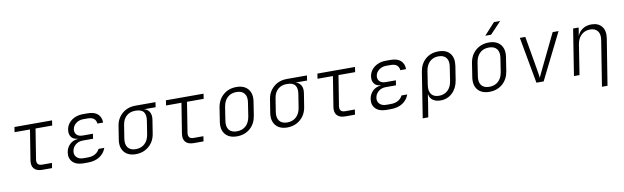

<svg xmlns="http://www.w3.org/2000/svg" viewBox="-52 -1426 7305 2247"><g transform="rotate(-10 3600.0 -302.5)"><path d="M341 0Q275 0 244.5 -34.5Q214 -69 224 -133L281 -490H98L107 -550H554L545 -490H347L290 -133Q279 -60 350 -60H466L457 0Z M881 9H829Q745 9 702 -34.5Q659 -78 669 -148Q678 -204 716 -241.5Q754 -279 811 -283V-287Q760 -290 736 -324Q712 -358 720 -411Q727 -454 754.5 -487.5Q782 -521 825.5 -540Q869 -559 922 -559H976Q1058 -559 1098 -522Q1138 -485 1138 -421H1070Q1067 -457 1043 -478.5Q1019 -500 967 -500H913Q866 -500 829.5 -472Q793 -444 787 -404Q781 -364 805 -338.5Q829 -313 876 -313H998L989 -255H868Q816 -255 780.5 -225.5Q745 -196 738 -151Q731 -108 759 -79Q787 -50 839 -50H891Q945 -50 980.5 -71.5Q1016 -93 1032 -127H1100Q1078 -64 1022 -27.5Q966 9 881 9Z M1453 10Q1361 10 1315 -45.5Q1269 -101 1284 -194L1309 -352Q1318 -411 1350.5 -455.5Q1383 -500 1432 -525Q1481 -550 1542 -550H1783L1774 -491H1636Q1680 -481 1700.5 -444Q1721 -407 1712 -352L1687 -194Q1678 -132 1645.5 -86.5Q1613 -41 1563.5 -15.5Q1514 10 1453 10ZM1462 -48Q1526 -48 1568 -86.5Q1610 -125 1621 -194L1646 -352Q1657 -420 1631 -456Q1605 -492 1532 -492Q1469 -492 1427.5 -456Q1386 -420 1375 -352L1350 -194Q1339 -125 1368.5 -86.5Q1398 -48 1462 -48Z M2141 0Q2075 0 2044.5 -34.5Q2014 -69 2024 -133L2081 -490H1898L1907 -550H2354L2345 -490H2147L2090 -133Q2079 -60 2150 -60H2266L2257 0Z M2654 10Q2562 10 2516 -45Q2470 -100 2485 -194L2510 -356Q2525 -450 2589 -505Q2653 -560 2745 -560Q2837 -560 2883 -505Q2929 -450 2914 -356L2889 -194Q2874 -100 2810.5 -45Q2747 10 2654 10ZM2663 -48Q2728 -48 2769.5 -86Q2811 -124 2823 -194L2848 -356Q2859 -426 2829.5 -464Q2800 -502 2736 -502Q2671 -502 2629.5 -464Q2588 -426 2576 -356L2551 -194Q2540 -124 2569.5 -86Q2599 -48 2663 -48Z M3253 10Q3161 10 3115 -45.5Q3069 -101 3084 -194L3109 -352Q3118 -411 3150.5 -455.5Q3183 -500 3232 -525Q3281 -550 3342 -550H3583L3574 -491H3436Q3480 -481 3500.5 -444Q3521 -407 3512 -352L3487 -194Q3478 -132 3445.5 -86.5Q3413 -41 3363.5 -15.5Q3314 10 3253 10ZM3262 -48Q3326 -48 3368 -86.5Q3410 -125 3421 -194L3446 -352Q3457 -420 3431 -456Q3405 -492 3332 -492Q3269 -492 3227.5 -456Q3186 -420 3175 -352L3150 -194Q3139 -125 3168.5 -86.5Q3198 -48 3262 -48Z M3941 0Q3875 0 3844.5 -34.5Q3814 -69 3824 -133L3881 -490H3698L3707 -550H4154L4145 -490H3947L3890 -133Q3879 -60 3950 -60H4066L4057 0Z M4481 9H4429Q4345 9 4302 -34.5Q4259 -78 4269 -148Q4278 -204 4316 -241.5Q4354 -279 4411 -283V-287Q4360 -290 4336 -324Q4312 -358 4320 -411Q4327 -454 4354.5 -487.5Q4382 -521 4425.5 -540Q4469 -559 4522 -559H4576Q4658 -559 4698 -522Q4738 -485 4738 -421H4670Q4667 -457 4643 -478.5Q4619 -500 4567 -500H4513Q4466 -500 4429.5 -472Q4393 -444 4387 -404Q4381 -364 4405 -338.5Q4429 -313 4476 -313H4598L4589 -255H4468Q4416 -255 4380.5 -225.5Q4345 -196 4338 -151Q4331 -108 4359 -79Q4387 -50 4439 -50H4491Q4545 -50 4580.5 -71.5Q4616 -93 4632 -127H4700Q4678 -64 4622 -27.5Q4566 9 4481 9Z M4830 180 4915 -359Q4930 -452 4992 -506Q5054 -560 5147 -560Q5239 -560 5283 -506Q5327 -452 5313 -359L5287 -192Q5272 -100 5214 -45Q5156 10 5074 10Q5017 10 4981.5 -16Q4946 -42 4940 -87H4938L4924 8L4896 180ZM5065 -47Q5128 -47 5169 -85.5Q5210 -124 5221 -194L5246 -357Q5258 -426 5229 -464.5Q5200 -503 5137 -503Q5074 -503 5033 -464.5Q4992 -426 4981 -357L4956 -194Q4945 -125 4973.5 -86Q5002 -47 5065 -47Z M5654 10Q5562 10 5516 -45Q5470 -100 5485 -194L5510 -356Q5525 -450 5589 -505Q5653 -560 5745 -560Q5837 -560 5883 -505Q5929 -450 5914 -356L5889 -194Q5874 -100 5810.5 -45Q5747 10 5654 10ZM5663 -48Q5728 -48 5769.5 -86Q5811 -124 5823 -194L5848 -356Q5859 -426 5829.5 -464Q5800 -502 5736 -502Q5671 -502 5629.5 -464Q5588 -426 5576 -356L5551 -194Q5540 -124 5569.5 -86Q5599 -48 5663 -48ZM5719 -645 5847 -785H5921L5788 -645Z M6213 0 6113 -550H6178L6246 -156Q6251 -127 6255.5 -97Q6260 -67 6262 -50Q6270 -67 6283.5 -97Q6297 -127 6312 -156L6503 -550H6573L6299 0Z M6659 0 6746 -550H6812L6796 -451Q6815 -502 6859.5 -531Q6904 -560 6964 -560Q7046 -560 7087 -508Q7128 -456 7114 -368L7026 180H6960L7046 -360Q7057 -428 7028 -466Q6999 -504 6939 -504Q6877 -504 6834.5 -464.5Q6792 -425 6781 -356L6725 0Z"/></g></svg>

Font: NKDuy Mono ExtraLight
Style: Italic
Weight: 200
Italic angle: -9°
Monospace: yes
Designer: NKDuy
Foundry: NKDuy
Version: Version 2.251; ttfautohint (v1.8.4.7-5d5b)